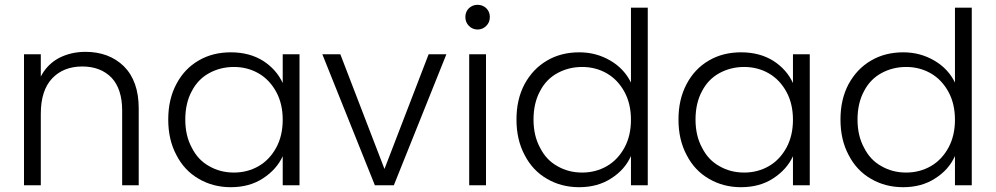

<svg xmlns="http://www.w3.org/2000/svg" viewBox="-20 -772 4149 800"><path d="M336 -556C336 -556 336 -556 336 -556C295 -556 258 -547 225 -530C192 -512 167 -486 150 -453C150 -453 150 -546 150 -546C150 -546 80 -546 80 -546C80 -546 80 0 80 0C80 0 150 0 150 0C150 0 150 -298 150 -298C150 -298 150 -298 150 -298C150 -363 166 -412 197 -445C228 -478 270 -495 323 -495C323 -495 323 -495 323 -495C374 -495 415 -479 445 -448C474 -417 489 -371 489 -312C489 -312 489 0 489 0C489 0 558 0 558 0C558 0 558 -320 558 -320C558 -320 558 -320 558 -320C558 -397 537 -455 496 -496C455 -536 401 -556 336 -556Z M681 -274C681 -274 681 -274 681 -274C681 -218 692 -169 715 -126C737 -83 768 -50 808 -27C847 -4 892 8 941 8C941 8 941 8 941 8C993 8 1038 -4 1076 -29C1113 -53 1141 -84 1158 -121C1158 -121 1158 0 1158 0C1158 0 1228 0 1228 0C1228 0 1228 -546 1228 -546C1228 -546 1158 -546 1158 -546C1158 -546 1158 -426 1158 -426C1158 -426 1158 -426 1158 -426C1141 -463 1114 -494 1077 -518C1039 -542 994 -554 942 -554C942 -554 942 -554 942 -554C892 -554 847 -543 808 -520C768 -497 737 -464 715 -422C692 -379 681 -330 681 -274ZM1158 -273C1158 -273 1158 -273 1158 -273C1158 -229 1149 -190 1131 -157C1113 -124 1089 -98 1058 -80C1027 -62 992 -53 955 -53C955 -53 955 -53 955 -53C916 -53 882 -62 851 -80C820 -97 796 -123 779 -157C761 -190 752 -229 752 -274C752 -274 752 -274 752 -274C752 -319 761 -359 779 -392C796 -425 820 -450 851 -467C882 -484 916 -493 955 -493C955 -493 955 -493 955 -493C992 -493 1027 -484 1058 -466C1089 -448 1113 -422 1131 -389C1149 -356 1158 -317 1158 -273Z M1398 -546C1398 -546 1323 -546 1323 -546C1323 -546 1542 0 1542 0C1542 0 1621 0 1621 0C1621 0 1840 -546 1840 -546C1840 -546 1766 -546 1766 -546C1766 -546 1582 -68 1582 -68C1582 -68 1398 -546 1398 -546Z M1970 -649C1970 -649 1970 -649 1970 -649C1984 -649 1996 -654 2006 -664C2016 -674 2021 -686 2021 -701C2021 -701 2021 -701 2021 -701C2021 -716 2016 -728 2006 -738C1996 -747 1984 -752 1970 -752C1970 -752 1970 -752 1970 -752C1956 -752 1944 -747 1934 -738C1924 -728 1919 -716 1919 -701C1919 -701 1919 -701 1919 -701C1919 -686 1924 -674 1934 -664C1944 -654 1956 -649 1970 -649ZM1935 -546C1935 -546 1935 0 1935 0C1935 0 2005 0 2005 0C2005 0 2005 -546 2005 -546C2005 -546 1935 -546 1935 -546Z M2132 -274C2132 -274 2132 -274 2132 -274C2132 -218 2143 -169 2166 -126C2188 -83 2219 -50 2259 -27C2298 -4 2343 8 2393 8C2393 8 2393 8 2393 8C2444 8 2489 -4 2527 -29C2565 -53 2592 -84 2609 -122C2609 -122 2609 0 2609 0C2609 0 2679 0 2679 0C2679 0 2679 -740 2679 -740C2679 -740 2609 -740 2609 -740C2609 -740 2609 -428 2609 -428C2609 -428 2609 -428 2609 -428C2591 -465 2563 -496 2524 -519C2485 -542 2442 -554 2394 -554C2394 -554 2394 -554 2394 -554C2344 -554 2299 -543 2260 -520C2220 -497 2189 -464 2166 -422C2143 -379 2132 -330 2132 -274ZM2609 -273C2609 -273 2609 -273 2609 -273C2609 -229 2600 -190 2582 -157C2564 -124 2540 -98 2509 -80C2478 -62 2443 -53 2406 -53C2406 -53 2406 -53 2406 -53C2367 -53 2333 -62 2302 -80C2271 -97 2247 -123 2230 -157C2212 -190 2203 -229 2203 -274C2203 -274 2203 -274 2203 -274C2203 -319 2212 -359 2230 -392C2247 -425 2271 -450 2302 -467C2333 -484 2367 -493 2406 -493C2406 -493 2406 -493 2406 -493C2443 -493 2478 -484 2509 -466C2540 -448 2564 -422 2582 -389C2600 -356 2609 -317 2609 -273Z M2807 -274C2807 -274 2807 -274 2807 -274C2807 -218 2818 -169 2841 -126C2863 -83 2894 -50 2934 -27C2973 -4 3018 8 3067 8C3067 8 3067 8 3067 8C3119 8 3164 -4 3202 -29C3239 -53 3267 -84 3284 -121C3284 -121 3284 0 3284 0C3284 0 3354 0 3354 0C3354 0 3354 -546 3354 -546C3354 -546 3284 -546 3284 -546C3284 -546 3284 -426 3284 -426C3284 -426 3284 -426 3284 -426C3267 -463 3240 -494 3203 -518C3165 -542 3120 -554 3068 -554C3068 -554 3068 -554 3068 -554C3018 -554 2973 -543 2934 -520C2894 -497 2863 -464 2841 -422C2818 -379 2807 -330 2807 -274ZM3284 -273C3284 -273 3284 -273 3284 -273C3284 -229 3275 -190 3257 -157C3239 -124 3215 -98 3184 -80C3153 -62 3118 -53 3081 -53C3081 -53 3081 -53 3081 -53C3042 -53 3008 -62 2977 -80C2946 -97 2922 -123 2905 -157C2887 -190 2878 -229 2878 -274C2878 -274 2878 -274 2878 -274C2878 -319 2887 -359 2905 -392C2922 -425 2946 -450 2977 -467C3008 -484 3042 -493 3081 -493C3081 -493 3081 -493 3081 -493C3118 -493 3153 -484 3184 -466C3215 -448 3239 -422 3257 -389C3275 -356 3284 -317 3284 -273Z M3482 -274C3482 -274 3482 -274 3482 -274C3482 -218 3493 -169 3516 -126C3538 -83 3569 -50 3609 -27C3648 -4 3693 8 3743 8C3743 8 3743 8 3743 8C3794 8 3839 -4 3877 -29C3915 -53 3942 -84 3959 -122C3959 -122 3959 0 3959 0C3959 0 4029 0 4029 0C4029 0 4029 -740 4029 -740C4029 -740 3959 -740 3959 -740C3959 -740 3959 -428 3959 -428C3959 -428 3959 -428 3959 -428C3941 -465 3913 -496 3874 -519C3835 -542 3792 -554 3744 -554C3744 -554 3744 -554 3744 -554C3694 -554 3649 -543 3610 -520C3570 -497 3539 -464 3516 -422C3493 -379 3482 -330 3482 -274ZM3959 -273C3959 -273 3959 -273 3959 -273C3959 -229 3950 -190 3932 -157C3914 -124 3890 -98 3859 -80C3828 -62 3793 -53 3756 -53C3756 -53 3756 -53 3756 -53C3717 -53 3683 -62 3652 -80C3621 -97 3597 -123 3580 -157C3562 -190 3553 -229 3553 -274C3553 -274 3553 -274 3553 -274C3553 -319 3562 -359 3580 -392C3597 -425 3621 -450 3652 -467C3683 -484 3717 -493 3756 -493C3756 -493 3756 -493 3756 -493C3793 -493 3828 -484 3859 -466C3890 -448 3914 -422 3932 -389C3950 -356 3959 -317 3959 -273Z"/></svg>

Font: wox.body
Style: Regular
Weight: 500
Designer: Ninad Kale (Devanagari), Jonny Pinhorn (Latin)
Foundry: Indian Type Foundry
Version: ""